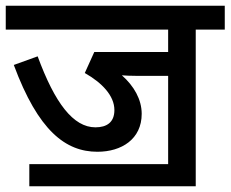

<svg xmlns="http://www.w3.org/2000/svg" viewBox="-20 -642 802 668"><path d="M82 -71V6H661V-539H762V-622H0V-539H565V-461H308L275 -388C335 -354 378 -309 378 -259C378 -216 351 -199 312 -199C235 -199 171 -283 111 -446L28 -416C113 -187 208 -114 319 -114C403 -114 473 -158 473 -246C473 -296 446 -343 404 -380C416 -379 434 -378 459 -378H565V-71Z"/></svg>

Font: Noto Sans Devanagari UI Medium
Style: Regular
Weight: 500
Designer: Jelle Bosma - Monotype Design Team
Foundry: Monotype Imaging Inc.
Version: Version 2.004